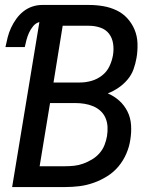

<svg xmlns="http://www.w3.org/2000/svg" viewBox="-20 -755 640 775"><path d="M243 0H29L139 -666Q124 -662 113.5 -649Q103 -636 97 -622.5Q91 -609 87 -594.5Q83 -580 80 -565H2Q6 -585 11 -604.5Q16 -624 24.5 -642.5Q33 -661 45.5 -678.5Q58 -696 74.5 -709Q91 -722 110.5 -728.5Q130 -735 150 -735H339Q369 -735 397.5 -730Q426 -725 451 -713Q476 -701 494.5 -680.5Q513 -660 523.5 -634.5Q534 -609 535 -579.5Q536 -550 531 -521Q527 -498 519 -475.5Q511 -453 495 -434Q479 -415 458.5 -401Q438 -387 415 -378Q441 -367 461.5 -348.5Q482 -330 494.5 -305Q507 -280 509 -250.5Q511 -221 506 -191Q502 -163 490 -135Q478 -107 458.5 -83.5Q439 -60 412.5 -43.5Q386 -27 357.5 -17Q329 -7 300.5 -3.5Q272 0 243 0ZM196 -422H303Q326 -422 349 -428.5Q372 -435 391.5 -450Q411 -465 421.5 -487Q432 -509 436 -532Q440 -556 436.5 -579Q433 -602 420 -619Q407 -636 385 -643.5Q363 -651 339 -651H233ZM140 -84H243Q262 -84 280 -86Q298 -88 316 -94.5Q334 -101 351.5 -111.5Q369 -122 382 -137Q395 -152 402 -170Q409 -188 412 -206Q415 -225 414 -243.5Q413 -262 406 -278.5Q399 -295 386 -307Q373 -319 356.5 -326Q340 -333 321.5 -336Q303 -339 285 -339H182Z"/></svg>

Font: Iosevka Md Ex Obl
Style: Regular
Weight: 500
Width: 7
Italic angle: -9°
Monospace: yes
Designer: Belleve Invis
Foundry: Belleve Invis
Version: Version 32.5.0; ttfautohint (v1.8.4)